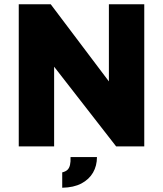

<svg xmlns="http://www.w3.org/2000/svg" viewBox="-20 -687 765 901"><path d="M68 0V-667H218L546 -232L491 -116V-667H657V0H525L195 -424L234 -506V0ZM272 194V122Q288 118 296.5 110Q305 102 308.5 87Q312 72 311 50H435Q435 91 416.5 123Q398 155 362 174Q326 193 272 194Z"/></svg>

Font: Maven Pro ExtraBold
Style: Regular
Weight: 800
Designer: Joe Prince
Foundry: Joe Prince
Version: Version 2.100